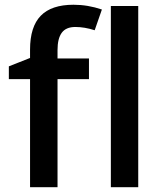

<svg xmlns="http://www.w3.org/2000/svg" viewBox="-20 -785 682 805"><path d="M353 -453.1H221.2V0H106V-453.1H17.1V-506.8L106 -542V-577.1Q106 -672.9 150.9 -719Q195.8 -765.1 288.1 -765.1Q348.6 -765.1 407.2 -745.1L377 -658.2Q334.5 -671.9 295.9 -671.9Q256.8 -671.9 239 -647.7Q221.2 -623.5 221.2 -575.2V-540H353ZM559.6 0H444.8V-759.8H559.6Z"/></svg>

Font: f0_32663          
Style: Regular
Weight: 600
Foundry: Ascender Corporation
Version: Version 1.10